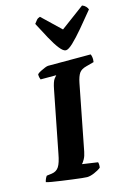

<svg xmlns="http://www.w3.org/2000/svg" viewBox="-156 -1074 807 1149"><g transform="rotate(-15 247.5 -500.0)"><path d="M236 0Q229 0 204.5 -2.5Q180 -5 147 -9.5Q114 -14 81 -18.5Q48 -23 22.5 -27.5Q-3 -32 -11 -35Q-9 -46 -4 -56.5Q1 -67 5 -71L37 -75Q66 -79 81 -102Q96 -125 106 -180L180 -558Q189 -605 201 -620.5Q213 -636 215 -637H118Q116 -641 113.5 -650.5Q111 -660 112 -671Q119 -678 133.5 -685.5Q148 -693 162 -698.5Q176 -704 182 -704H446Q449 -699 451.5 -686.5Q454 -674 451 -655L403 -642Q371 -634 358 -615Q345 -596 337 -556L258 -151Q253 -125 243 -107.5Q233 -90 226 -83L322 -69Q324 -65 324.5 -54Q325 -43 323 -35Q307 -22 281 -11Q255 0 236 0ZM310 -766Q294 -766 272 -794Q250 -822 225 -868Q200 -914 173 -966Q182 -978 189.5 -987Q197 -996 211 -1000L325 -891L472 -1000Q486 -995 494.5 -985.5Q503 -976 506 -967Q463 -914 424 -868Q385 -822 355.5 -794Q326 -766 310 -766Z"/></g></svg>

Font: Texturina Black
Style: Italic
Weight: 900
Italic angle: -11°
Designer: Guillermo Torres Carreño
Foundry: Omnibus-Type
Version: Version 1.002; ttfautohint (v1.8.3)